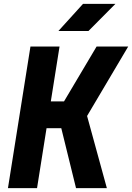

<svg xmlns="http://www.w3.org/2000/svg" viewBox="-20 -970 681 990"><path d="M281 -810 408 -950H575L436 -810ZM21 0 137 -730H287L242 -447H310L478 -730H641L429 -372L531 0H372L296 -309H220L171 0Z"/></svg>

Font: JetBrains Mono ExtraBold
Style: Italic
Weight: 800
Italic angle: -9°
Monospace: yes
Designer: Philipp Nurullin, Konstantin Bulenkov
Foundry: JetBrains
Version: Version 2.305; ttfautohint (v1.8.4.7-5d5b)